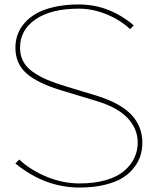

<svg xmlns="http://www.w3.org/2000/svg" viewBox="-20 -840 715 870"><path d="M625 -193.8Q625 -164.1 616.9 -136.5Q608.9 -108.9 588.1 -81.5Q567.4 -54.2 535.9 -34.4Q504.4 -14.6 454.1 -2.4Q403.8 9.8 339.8 9.8Q183.6 9.8 49.8 -99.1L66.9 -117.2Q120.1 -67.9 193.4 -38.3Q266.6 -8.8 339.8 -8.8Q407.7 -8.8 459.7 -23.9Q511.7 -39.1 542.5 -65.4Q573.2 -91.8 588.6 -124.3Q604 -156.7 604 -193.8Q604 -257.3 556.9 -306.4Q509.8 -355.5 412.1 -383.8Q403.3 -386.2 337.2 -406.5Q271 -426.8 262.2 -429.2Q150.9 -462.4 100.3 -507.1Q49.8 -551.8 49.8 -624Q49.8 -654.8 59.6 -682.6Q69.3 -710.4 91.3 -735.8Q113.3 -761.2 145.8 -779.5Q178.2 -797.9 227.3 -808.8Q276.4 -819.8 336.9 -819.8Q474.6 -819.8 585.9 -725.1L569.8 -708Q522.5 -751.5 460.4 -776.1Q398.4 -800.8 336.9 -800.8Q212.4 -800.8 141.6 -752.7Q70.8 -704.6 70.8 -624Q70.8 -589.4 85 -562.3Q99.1 -535.2 128.7 -514.4Q158.2 -493.7 193.4 -478.8Q228.5 -463.9 279.8 -448.2Q294.9 -444.3 422.9 -404.8Q530.3 -370.1 577.6 -317.6Q625 -265.1 625 -193.8Z"/></svg>

Font: Sinkin Sans 100 Thin
Style: Regular
Weight: 100
Designer: Keith Bates
Foundry: K-Type
Version: Sinkin Sans (version 1.0)  by Keith Bates   •   © 2014   www